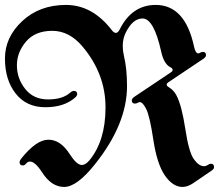

<svg xmlns="http://www.w3.org/2000/svg" viewBox="-52 -738 888 768"><path d="M395 -617.7Q403.3 -606.4 411.6 -606.4Q419.9 -606.4 427.2 -621.1Q476.1 -718.3 570.8 -718.3Q688.5 -718.3 724.1 -551.8Q730 -524.4 741.2 -524.4Q744.6 -524.4 749 -527.3Q753.4 -530.3 759.8 -530.3Q772 -530.3 772 -517.6Q772 -509.8 761.7 -502.9L621.1 -408.7Q614.7 -404.3 614.7 -398.9Q614.7 -394 625.5 -387.7Q643.1 -377 654.3 -355.5Q675.3 -314.5 689.2 -222.4Q703.1 -130.4 723.1 -101.8Q743.2 -73.2 764.2 -73.2Q772 -73.2 779.1 -78.1Q786.1 -83 792 -83Q804.2 -83 804.2 -69.3Q804.2 -62.5 795.9 -56.6L721.7 -5.9Q698.7 9.8 678.2 9.8Q639.6 9.8 607.9 -35.6Q576.2 -81.1 561.5 -178Q546.9 -274.9 532.7 -302.2Q518.6 -329.6 507.8 -329.6Q502.9 -329.6 498.5 -326.7Q494.1 -323.7 487.8 -323.7Q475.1 -323.7 475.1 -336.4Q475.1 -343.8 485.8 -351.1L630.4 -447.8Q638.7 -453.1 638.7 -458.7Q638.7 -464.4 628.4 -469.7Q603.5 -482.9 592.8 -531.2Q563.5 -664.1 518.1 -664.1Q479.5 -664.1 451.7 -608.9Q439 -584.5 439 -553.7Q439 -534.7 443.8 -514.2Q456.1 -462.9 456.1 -394Q456.1 -241.2 327.1 -80.1Q255.4 9.8 204.6 9.8Q153.8 9.8 116.2 -48.8Q88.4 -91.8 67.9 -91.8Q59.1 -91.8 52.7 -84Q46.4 -76.2 39.6 -76.2Q26.4 -76.2 26.4 -88.9Q26.4 -95.2 31.7 -102.1Q92.8 -179.2 141.6 -179.2Q190.4 -179.2 227.5 -120.6Q254.9 -78.1 275.4 -78.1Q290 -78.1 305.2 -96.2Q370.1 -174.3 370.1 -308.6Q370.1 -442.9 277.8 -552.2Q225.1 -614.7 157 -614.7Q88.9 -614.7 52.2 -571.8Q15.6 -528.8 15.6 -476.6Q15.6 -424.3 48.8 -382.3Q82 -340.3 140.1 -340.3Q198.2 -340.3 228.5 -367.2Q236.8 -374.5 243.2 -374.5Q256.8 -374.5 256.8 -361.3Q256.8 -355 248.5 -347.7Q204.6 -309.1 129.2 -309.1Q53.7 -309.1 10.7 -363.8Q-32.2 -418.5 -32.2 -503.9Q-32.2 -589.4 37.1 -653.8Q106.4 -718.3 211.9 -718.3Q317.4 -718.3 395 -617.7Z"/></svg>

Font: UnifrakturMaguntia18
Style: Book
Weight: 400
Designer: j. 'mach' wust, Gerrit Ansmann, Georg Duffner, based on a font by Peter Wiegel, original typeface by Carl Albert Fahrenw
Version: Version 2017-03-19